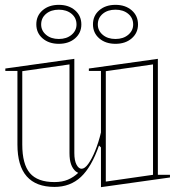

<svg xmlns="http://www.w3.org/2000/svg" viewBox="-20 -758 732 793"><path d="M205 14Q129 14 90.5 -29.5Q52 -73 52 -161V-465H2V-475L287 -515V-126Q287 -95 296 -78Q305 -61 317 -61Q330 -61 344.5 -81Q359 -101 373 -135Q387 -169 397 -211V-465H347V-475L632 -515V-36H682V-25L397 15V-149L389 -157Q358 -68 314 -27Q270 14 205 14ZM612 -492 417 -464V-8L612 -36ZM267 -492 72 -464V-161Q72 -80 103.5 -43Q135 -6 205 -6Q237 -6 260.5 -16Q284 -26 303 -44Q302 -45 299.5 -46Q297 -47 293 -50Q280 -61 273.5 -79.5Q267 -98 267 -126ZM457 -738Q497.9 -738 524 -715.4Q550 -692.8 550 -657Q550 -622 524 -599.5Q497.9 -577 457 -577Q415.9 -577 389.9 -599.5Q364 -622 364 -657.5Q364 -693.1 389.9 -715.5Q415.9 -738 457 -738ZM457 -597Q489 -597 509.5 -614.2Q530 -631.4 530 -656.8Q530 -684 509.5 -701Q489 -718 457 -718Q424.7 -718 404.4 -701Q384 -684 384 -656.8Q384 -631.4 404.4 -614.2Q424.7 -597 457 -597ZM223 -738Q263.9 -738 290 -715.4Q316 -692.8 316 -657Q316 -622 290 -599.5Q263.9 -577 223 -577Q181.9 -577 155.9 -599.5Q130 -622 130 -657.5Q130 -693.1 155.9 -715.5Q181.9 -738 223 -738ZM223 -597Q255 -597 275.5 -614.2Q296 -631.4 296 -656.8Q296 -684 275.5 -701Q255 -718 223 -718Q190.7 -718 170.4 -701Q150 -684 150 -656.8Q150 -631.4 170.4 -614.2Q190.7 -597 223 -597Z"/></svg>

Font: Kalnia Glaze Thin
Style: Regular
Weight: 100
Version: Version 1.110